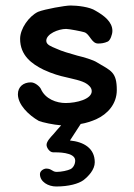

<svg xmlns="http://www.w3.org/2000/svg" viewBox="-20 -452 485 697"><path d="M149 74C149 84 160 101 173 101C185 101 253 99 253 131C253 144 246 157 236 162C226 167 203 172 186 172C169 172 168 160 148 160C139 160 125 168 125 180C125 208 155 225 184 225C230 225 265 215 283 202C301 188 324 164 324 137C324 86 284 63 234 58L273 -2C292 -5 313 -12 329 -19C371 -38 404 -75 404 -125C404 -191 383 -195 333 -225C318 -235 282 -245 261 -250C230 -259 207 -265 183 -276C167 -283 148 -289 148 -304C148 -329 192 -347 220 -347C231 -347 277 -338 286 -335C306 -329 312 -294 336 -294C346 -294 358 -295 371 -301C380 -305 388 -326 388 -340C388 -373 357 -396 327 -413C306 -427 261 -432 236 -432C217 -432 143 -419 118 -409C85 -393 53 -348 53 -311C53 -251 95 -220 138 -199C170 -184 199 -176 218 -172C241 -166 278 -160 296 -147C301 -143 313 -135 313 -121C313 -92 258 -78 218 -78C186 -78 144 -92 128 -130C123 -139 107 -153 92 -153C65 -153 45 -137 45 -110C45 -72 84 -34 121 -13C133 -8 174 1 202 3C193 13 183 24 174 35C164 46 149 61 149 74Z"/></svg>

Font: Itim
Style: Regular
Weight: 400
Designer: CadsonDemak Team
Foundry: Pablo Impallari
Version: Version 1.002;PS 001.002;hotconv 1.0.88;makeotf.lib2.5.64775